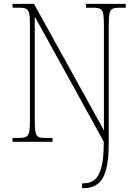

<svg xmlns="http://www.w3.org/2000/svg" viewBox="-20 -734 708 994"><path d="M405 240V215H414Q446 215 469 197Q492 179 504.5 134Q517 89 517 9V-1L160 -648V-108Q160 -70 163.5 -51Q167 -32 177.5 -26Q188 -20 209 -20H252V0H45V-20H80Q104 -20 115.5 -26Q127 -32 131 -51Q135 -70 135 -108V-607Q135 -645 131 -663.5Q127 -682 116 -688Q105 -694 81 -694H45V-714H156L518 -59V-605Q518 -644 514.5 -663Q511 -682 499 -688Q487 -694 462 -694H425V-714H631V-694H600Q574 -694 562 -688Q550 -682 546.5 -663.5Q543 -645 543 -606V9Q543 98 528 148.5Q513 199 484.5 219.5Q456 240 416 240Z"/></svg>

Font: Noto Serif Georgian SemiCondensed Thin
Style: Regular
Weight: 100
Width: 4
Designer: Monotype Design Team, Akaki Razmadze
Foundry: Google LLC
Version: Version 2.003; ttfautohint (v1.8.4.7-5d5b)